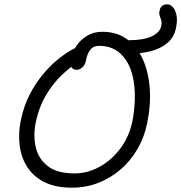

<svg xmlns="http://www.w3.org/2000/svg" viewBox="-20 -858 838 888"><path d="M584 -610Q564 -610 556.5 -623Q549 -636 552 -652Q553 -660 559.5 -666Q566 -672 575 -672Q643 -672 681 -689.5Q719 -707 726 -738Q729 -754 725.5 -765Q722 -776 718.5 -786Q715 -796 718 -808Q720 -822 729 -830Q738 -838 752 -838Q777 -838 790.5 -807Q804 -776 794 -729Q786 -687 755.5 -660.5Q725 -634 680 -622Q635 -610 584 -610ZM312 10Q237 10 186 -15.5Q135 -41 106.5 -85Q78 -129 71 -184.5Q64 -240 76 -300Q90 -369 119 -424Q148 -479 184 -520.5Q220 -562 255.5 -589.5Q291 -617 318 -631Q345 -645 355 -645Q361 -645 367.5 -643Q374 -641 378 -630Q387 -611 373 -595.5Q359 -580 336 -567Q308 -550 269 -514Q230 -478 195.5 -422.5Q161 -367 145 -290Q133 -230 145.5 -176.5Q158 -123 201 -89.5Q244 -56 325 -56Q384 -56 439.5 -86Q495 -116 536.5 -171Q578 -226 593 -300Q605 -365 603.5 -426.5Q602 -488 584 -537.5Q566 -587 529.5 -616.5Q493 -646 437 -646Q411 -646 397 -627Q383 -608 378 -580Q374 -558 361 -546.5Q348 -535 334 -535Q325 -535 317.5 -540Q310 -545 306.5 -555.5Q303 -566 306 -580Q313 -615 332.5 -644.5Q352 -674 382.5 -692.5Q413 -711 453 -711Q520 -711 567 -677Q614 -643 640.5 -584Q667 -525 672.5 -449.5Q678 -374 661 -290Q648 -224 616 -169Q584 -114 537.5 -74Q491 -34 434 -12Q377 10 312 10Z"/></svg>

Font: Shantell Sans Light
Style: Italic
Weight: 300
Italic angle: -11°
Designer: Stephen Nixon, Anya Danilova, Shantell Martin
Foundry: Arrow Type
Version: Version 1.008;[ac192a2d6]